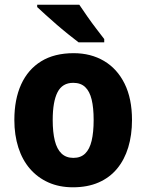

<svg xmlns="http://www.w3.org/2000/svg" viewBox="-20 -786 623 816"><path d="M541 -276Q541 -212 525 -159.5Q509 -107 477.5 -69Q446 -31 399 -10.5Q352 10 290 10Q232 10 186 -10.5Q140 -31 107.5 -68.5Q75 -106 58 -159Q41 -212 41 -276Q41 -364 70 -427.5Q99 -491 155 -525.5Q211 -560 293 -560Q366 -560 422 -527Q478 -494 509.5 -430.5Q541 -367 541 -276ZM204 -276Q204 -224 213 -188Q222 -152 241.5 -133.5Q261 -115 292 -115Q323 -115 342 -133.5Q361 -152 369.5 -188Q378 -224 378 -276Q378 -328 369.5 -363Q361 -398 342 -416Q323 -434 291 -434Q245 -434 224.5 -394Q204 -354 204 -276ZM317 -766Q331 -745 350.5 -717Q370 -689 390 -663Q410 -637 423 -620V-606H314Q297 -619 272.5 -638.5Q248 -658 222.5 -680Q197 -702 174.5 -722.5Q152 -743 138 -756V-766Z"/></svg>

Font: Noto Sans Khmer SemiCondensed ExtraBold
Style: Regular
Weight: 800
Width: 4
Designer: Danh Hong and the Monotype Design Team
Foundry: Monotype Imaging Inc.
Version: Version 2.004